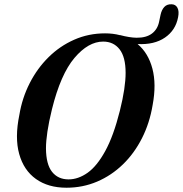

<svg xmlns="http://www.w3.org/2000/svg" viewBox="-20 -867 855 898"><path d="M471.5 -711Q508.5 -711 541 -702.5V-703Q586.5 -691 618.5 -690.5Q664 -690 690.8 -710.2Q717.5 -730.5 724.5 -767L731 -798Q736 -821 748.5 -834.5Q761 -848 783 -847Q801.5 -846.5 810 -830.5Q818.5 -814.5 813 -786.5Q801.5 -725.5 751.5 -691.2Q701.5 -657 623.5 -661Q673.5 -619 692.8 -546Q712 -473 694 -376.5Q680 -291.5 644 -220.5Q608 -149.5 554.5 -97.8Q501 -46 434 -17.5Q367 11 291 11Q205.5 11 148.2 -29.8Q91 -70.5 69.8 -146.8Q48.5 -223 70.5 -329.5Q83.5 -408.5 118.8 -477.8Q154 -547 206.8 -599.2Q259.5 -651.5 326.8 -681.2Q394 -711 471.5 -711ZM300.5 -28Q346 -28 389.8 -59Q433.5 -90 472.2 -160.5Q511 -231 540.5 -348.5Q554.5 -404.5 561 -448.5Q567.5 -492.5 567.5 -526Q567.5 -600.5 539.2 -636.5Q511 -672.5 462.5 -672.5Q393 -672.5 328.2 -596Q263.5 -519.5 223 -356Q208.5 -297 201.8 -251.8Q195 -206.5 195 -173Q195.5 -98.5 223.5 -63.2Q251.5 -28 300.5 -28Z"/></svg>

Font: Fraunces 144pt S050 SemiBold
Style: Italic
Weight: 600
Italic angle: -16°
Version: Version 1.000; ttfautohint (v1.8.3)